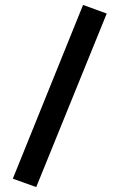

<svg xmlns="http://www.w3.org/2000/svg" viewBox="-20 -734 483 779"><path d="M32 -9 317 -714 413 -679 127 25Z"/></svg>

Font: Titillium Web[RUS by Daymarius]
Style: Regular
Weight: 600
Designer: Cyrillization by Daymarius
Foundry: Cyrillization by Daymarius
Version: Version 1.002 September 11, 2018